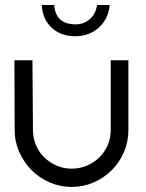

<svg xmlns="http://www.w3.org/2000/svg" viewBox="-20 -738 576 758"><path d="M417.2 -225.3V-500H486.9V-225.3Q486.9 -178.8 469.4 -137.9Q452 -97 421.5 -66.4Q390.9 -35.9 350 -17.9Q309.1 0 263.1 0Q217.2 0 176 -17.9Q134.8 -35.9 104.5 -66.4Q74.2 -97 56.1 -137.9Q37.9 -178.8 37.9 -225.3V-225.8L36.9 -500H108.1L110.1 -225.8V-225.3Q110.1 -192.9 122 -164.9Q133.8 -136.9 155.1 -116.4Q176.3 -96 203.5 -84.1Q230.8 -72.2 263.1 -72.2Q294.9 -72.2 323 -84.1Q351 -96 372 -116.4Q392.9 -136.9 405.1 -164.9Q417.2 -192.9 417.2 -225.3ZM413.1 -718.2Q408.1 -663.1 369.9 -629Q331.8 -594.9 277.3 -594.9Q220.2 -594.9 184.1 -628.5Q148 -662.1 144.9 -718.2H193.9Q200 -641.9 278.3 -641.9Q311.1 -641.9 334.6 -662.4Q358.1 -682.8 363.1 -718.2Z"/></svg>

Font: Myanmar KatKuu
Style: Regular
Weight: 400
Designer: Khon Soe Zaw Thu
Foundry: MPUA
Version: Version 1.00 September 13, 2016, initial release